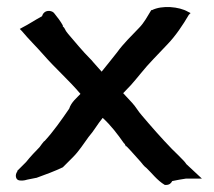

<svg xmlns="http://www.w3.org/2000/svg" viewBox="-20 -499 607 544"><path d="M29 -13C22 -4 24 10 34 12C40 13 48 13 57 10L82 5H83C108 -4 135 -14 158 -25L187 -54C204 -71 217 -92 231 -111C246 -128 256 -147 271 -165C295 -143 313 -119 332 -92V-93C334 -91 336 -85 337 -84L338 -85C350 -73 367 -53 379 -40C384 -34 387 -29 395 -23C410 -9 425 12 447 25H451C458 25 464 22 468 14C482 11 494 9 507 7H552L508 -34C506 -37 503 -41 501 -43C490 -55 479 -65 467 -77C437 -108 409 -140 381 -173C372 -183 365 -196 355 -207C346 -217 338 -225 329 -235L351 -258C360 -268 368 -278 378 -290C401 -319 429 -346 455 -374C478 -398 498 -428 515 -457L520 -462L512 -466C488 -480 439 -485 410 -470L409 -471C398 -453 388 -434 374 -420C355 -400 329 -375 312 -351C298 -333 284 -316 268 -296L244 -323C242 -326 238 -330 235 -333C213 -355 193 -380 173 -403C167 -410 167 -411 162 -420C160 -423 159 -423 158 -424V-427C152 -438 143 -450 134 -461C131 -465 127 -467 121 -468H120C107 -469 101 -460 99 -453C77 -441 61 -430 45 -422L36 -417L42 -411C61 -388 83 -367 103 -344C137 -305 175 -272 208 -233C198 -222 182 -210 176 -191C154 -159 131 -126 106 -99H105C101 -94 96 -88 92 -82C82 -72 65 -54 54 -40L29 -15Z"/></svg>

Font: SolarCharger
Style: 750
Weight: 700
Designer: Mew Too
Foundry: Cannot Into Space Fonts/KineticPlasma Fonts
Version: Version 1.100